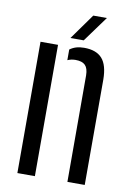

<svg xmlns="http://www.w3.org/2000/svg" viewBox="-86 -811 587 864"><g transform="rotate(10 208.0 -378.5)"><path d="M55.6 0V-600H135.6V0ZM284.2 0 283.8 -487Q283.4 -518.8 269.5 -532.8Q255.6 -546.9 225.2 -546.9Q215.1 -546.9 205.9 -544.9Q196.8 -542.9 188.8 -539.3V-588Q201.7 -597.6 217.6 -602.5Q233.6 -607.4 254.2 -607.4Q309.6 -607.4 336.3 -577.4Q363 -547.4 363.4 -480.9V0ZM185.2 -640 268.9 -757.1H331.2L245.9 -640Z"/></g></svg>

Font: Big Shoulders Stencil Text Thin
Style: Regular
Weight: 100
Designer: Patric King
Foundry: XO Type Co
Version: Version 2.001